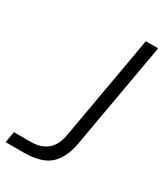

<svg xmlns="http://www.w3.org/2000/svg" viewBox="-237 -847 809 930"><g transform="rotate(30 167.0 -381.5)"><path d="M-48 0 -37 -62H56Q173 -62 193 -178L296 -763H365L261 -173Q246 -86 199.5 -43Q153 0 50 0Z"/></g></svg>

Font: Open Sauce Sans Light Italic
Style: Regular
Weight: 300
Italic angle: -10°
Designer: Alfredo Marco Pradil
Foundry: Creative Sauce Fz LLC
Version: Version 1.477